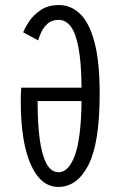

<svg xmlns="http://www.w3.org/2000/svg" viewBox="-20 -726 490 758"><path d="M210 12Q141 12 101.5 -76.5Q62 -165 62 -327Q62 -343.5 62.5 -357.5Q63 -371.5 64 -380H302Q301 -480 289.8 -538.5Q278.5 -597 258.8 -622.2Q239 -647.5 212 -647.5Q184 -647.5 167.2 -632Q150.5 -616.5 142 -597Q133.5 -577.5 130.5 -566.5L71.5 -598.5Q77.5 -614.5 94 -640Q110.5 -665.5 139.8 -685.8Q169 -706 213 -706Q259.5 -706 295.8 -671.8Q332 -637.5 352.8 -560.5Q373.5 -483.5 373.5 -355Q373.5 -161.5 329.2 -74.8Q285 12 210 12ZM211.5 -46Q250.5 -46 275.2 -111.5Q300 -177 302 -327H128.5V-320Q128.5 -238.5 136.8 -176.8Q145 -115 163.2 -80.5Q181.5 -46 211.5 -46Z"/></svg>

Font: Trispace Condensed Light
Style: Regular
Weight: 300
Width: 3
Designer: Tyler Finck
Foundry: Etcetera Type Company
Version: Version 1.210; ttfautohint (v1.8.3)